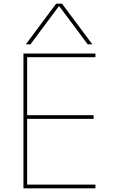

<svg xmlns="http://www.w3.org/2000/svg" viewBox="-20 -1020 640 1040"><path d="M107 0V-730H497V-710H127V-396H487V-376H127V-20H497V0ZM120 -780 284 -1000H316L480 -780H455L302 -985H298L145 -780Z"/></svg>

Font: M PLUS Code Latin Expanded Thin
Style: Regular
Weight: 250
Width: 7
Designer: Coji Morishita
Foundry: UNDERFOREST DESIGN
Version: Version 1.002; ttfautohint (v1.8.3)